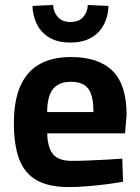

<svg xmlns="http://www.w3.org/2000/svg" viewBox="-20 -743 563 774"><path d="M257.8 11.1Q175.1 11.1 126.7 -17.1Q78.2 -45.3 57.1 -102.3Q36 -159.3 36 -245.5Q36 -337.8 62.4 -396.8Q88.8 -455.9 139.8 -484.5Q190.8 -513.1 265.9 -513.1Q377.3 -513.1 433.8 -457.2Q490.4 -401.3 490.4 -279.8L484.1 -205.6H170.4Q171.4 -150.1 193.1 -122.3Q214.8 -94.5 269.4 -94.5Q299.7 -94.5 336.9 -96Q374 -97.5 410.6 -99.5Q447.2 -101.5 472.9 -103.5L476.1 -10.4Q450.5 -5.7 412.8 -0.7Q375 4.2 334.3 7.7Q293.5 11.1 257.8 11.1ZM170 -291.1H356.7Q356.7 -359 335.2 -386.2Q313.7 -413.3 265.9 -413.3Q234.2 -413.3 213 -401Q191.8 -388.7 181.1 -362.1Q170.4 -335.4 170 -291.1ZM264 -571.5Q211.4 -571.5 177.8 -592.2Q144.2 -612.9 128.1 -646.7Q112.1 -680.4 110.8 -719.1L194 -722.9Q196 -692.8 213.8 -673.6Q231.5 -654.4 264 -654.4Q297.5 -654.4 315.1 -673.9Q332.6 -693.4 334 -722.9L417.2 -719.1Q416.6 -689.7 407.1 -663.1Q397.6 -636.5 379.2 -615.9Q360.8 -595.4 332.3 -583.5Q303.7 -571.5 264 -571.5Z"/></svg>

Font: Cairo
Style: Regular
Weight: 400
Designer: Mohamed Gaber, Accademia di Belle Arti di Urbino
Foundry: Kief Type Foundry, Accademia di Belle Arti di Urbino
Version: Version 3.120